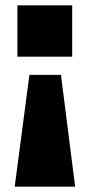

<svg xmlns="http://www.w3.org/2000/svg" viewBox="-20 -537 346 718"><path d="M250 -325H45V-517H250ZM261 161H35L90 -257H208Z"/></svg>

Font: Public Sans Black
Style: Regular
Weight: 900
Designer: The Public Sans Project Authors: Dan O. Williams and USWDS (Libre Franklin designed by Pablo Impallari and Rodrigo Fuenz
Version: Version 1.007